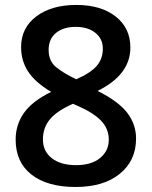

<svg xmlns="http://www.w3.org/2000/svg" viewBox="-20 -743 611 773"><path d="M287.1 -423.8Q345.7 -449.7 369.9 -478.3Q394 -506.8 394 -546.9Q394 -586.9 364 -610.8Q334 -634.8 284.7 -634.8Q235.4 -634.8 205.6 -610.6Q175.8 -586.4 175.8 -541.5Q175.8 -496.6 207 -471.7Q238.3 -446.8 287.1 -423.8ZM288.1 -318.8 273.9 -325.2Q209.5 -296.9 181.2 -262.9Q152.8 -229 152.8 -181.6Q152.8 -134.3 188.5 -106.2Q224.1 -78.1 286.1 -78.1Q348.1 -78.1 383.1 -106.9Q418 -135.7 418 -180.7Q418 -225.6 385.7 -258.3Q353.5 -291 288.1 -318.8ZM504.9 -551.8Q504.9 -441.9 373 -377Q457 -335 492.4 -288.6Q527.8 -242.2 527.8 -185.1Q527.8 -96.7 462.6 -43.5Q397.5 9.8 284.2 9.8Q170.9 9.8 106.9 -40Q43 -89.8 43 -181.2Q43 -240.7 76.4 -288.3Q109.9 -335.9 186 -373Q120.6 -412.1 92.8 -455.6Q64.9 -499 64.9 -553.2Q64.9 -630.9 126.2 -677Q187.5 -723.1 287.1 -723.1Q386.7 -723.1 445.8 -676.5Q504.9 -629.9 504.9 -551.8Z"/></svg>

Font: OpenSans-Semibold
Style: Regular
Weight: 600
Foundry: Ascender Corporation
Version: Version 1.10